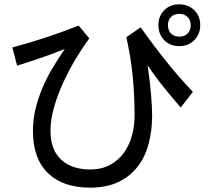

<svg xmlns="http://www.w3.org/2000/svg" viewBox="-20 -785 960 886"><path d="M711 -669Q711 -711 738 -738Q765 -765 807 -765Q849 -765 876.5 -738Q904 -711 904 -669Q904 -627 876.5 -599.5Q849 -572 807 -572Q765 -572 738 -599.5Q711 -627 711 -669ZM755 -669Q755 -644 769.5 -630Q784 -616 808 -616Q831 -616 845.5 -630Q860 -644 860 -669Q860 -692 845.5 -706.5Q831 -721 808 -721Q783 -721 769 -706.5Q755 -692 755 -669ZM37 -566Q112 -586 187 -610.5Q262 -635 343 -667L392 -608Q361 -566 329.5 -513.5Q298 -461 272 -404.5Q246 -348 229.5 -290.5Q213 -233 213 -181Q213 -94 262 -48.5Q311 -3 396 -3Q448 -3 486.5 -23.5Q525 -44 550.5 -78.5Q576 -113 588.5 -158Q601 -203 601 -252Q601 -348 592 -436.5Q583 -525 563 -613L629 -659Q689 -574 749 -499.5Q809 -425 870 -361L814 -289Q779 -329 738 -379.5Q697 -430 661 -484Q672 -409 677 -349Q682 -289 682 -252Q682 -181 665.5 -120Q649 -59 614 -14.5Q579 30 525 55.5Q471 81 396 81Q271 81 201.5 14Q132 -53 132 -181Q132 -232 143.5 -280.5Q155 -329 174.5 -376Q194 -423 221 -468.5Q248 -514 279 -559Q227 -538 174.5 -520Q122 -502 59 -482Z"/></svg>

Font: BM YEONSUNG
Style: Regular
Weight: 400
Designer: Bongjin Kim; Myungsoo Han; Jaehyun Keum; Jihee Min; Dokyung Lee; Chorong Kim; Jooyeon Kang; Sang-a Kim;
Foundry: Sandoll Communications Inc.
Version: Version 1.000;PS 1;hotconv 16.6.51;makeotf.lib2.5.65220